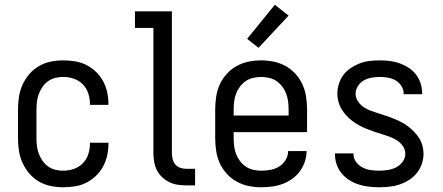

<svg xmlns="http://www.w3.org/2000/svg" viewBox="-20 -783 1873 811"><path d="M247 8Q220 8 193.5 2.5Q167 -3 144 -16.5Q121 -30 103.5 -50.5Q86 -71 75 -95.5Q64 -120 60 -146.5Q56 -173 56 -200V-320Q56 -347 60 -373.5Q64 -400 75 -424.5Q86 -449 103.5 -469.5Q121 -490 144 -503.5Q167 -517 193.5 -522.5Q220 -528 247 -528Q272 -528 297 -524Q322 -520 344 -509Q366 -498 384.5 -480.5Q403 -463 415 -441Q427 -419 432.5 -394.5Q438 -370 438 -345V-340H360V-343Q360 -366 353 -388Q346 -410 330 -426.5Q314 -443 292 -450.5Q270 -458 247 -458Q230 -458 213.5 -454Q197 -450 183 -440Q169 -430 159.5 -416Q150 -402 144 -386.5Q138 -371 136 -354Q134 -337 134 -320V-200Q134 -183 136 -166Q138 -149 144 -133.5Q150 -118 159.5 -104Q169 -90 183 -80Q197 -70 213.5 -66Q230 -62 247 -62Q270 -62 292 -69.5Q314 -77 330 -93.5Q346 -110 353 -132Q360 -154 360 -177V-180H438V-175Q438 -150 432.5 -125.5Q427 -101 415 -79Q403 -57 384.5 -39.5Q366 -22 344 -11Q322 0 297 4Q272 8 247 8Z M804 0H766Q747 0 728.5 -3Q710 -6 693.5 -14.5Q677 -23 663.5 -36Q650 -49 642 -65.5Q634 -82 631 -100.5Q628 -119 628 -138V-665H550V-735H706V-138Q706 -125 709 -112Q712 -99 720 -89Q728 -79 740.5 -74.5Q753 -70 766 -70H804Z M1083 8Q1056 8 1029.5 2.5Q1003 -3 979.5 -16Q956 -29 937.5 -49.5Q919 -70 908 -94.5Q897 -119 893 -146Q889 -173 889 -200V-320Q889 -347 893 -374Q897 -401 908 -425.5Q919 -450 937.5 -470.5Q956 -491 979.5 -504Q1003 -517 1029.5 -522.5Q1056 -528 1083 -528Q1110 -528 1136.5 -522.5Q1163 -517 1186.5 -504Q1210 -491 1228.5 -470.5Q1247 -450 1258 -425.5Q1269 -401 1273 -374Q1277 -347 1277 -320V-225H967V-200Q967 -183 969 -166Q971 -149 977 -133Q983 -117 993.5 -103Q1004 -89 1018 -79.5Q1032 -70 1049 -66Q1066 -62 1083 -62Q1103 -62 1122.5 -65.5Q1142 -69 1159 -79.5Q1176 -90 1186.5 -107.5Q1197 -125 1197 -145H1275Q1275 -122 1267.5 -100Q1260 -78 1246.5 -59.5Q1233 -41 1214 -27.5Q1195 -14 1173.5 -6Q1152 2 1129 5Q1106 8 1083 8ZM1199 -295V-320Q1199 -337 1197 -354Q1195 -371 1189 -387Q1183 -403 1172.5 -417Q1162 -431 1148 -440.5Q1134 -450 1117 -454Q1100 -458 1083 -458Q1066 -458 1049 -454Q1032 -450 1018 -440.5Q1004 -431 993.5 -417Q983 -403 977 -387Q971 -371 969 -354Q967 -337 967 -320V-295ZM1072 -581 1024 -619 1141 -763 1199 -717Z M1582 8Q1560 8 1538.5 5.5Q1517 3 1496 -3.5Q1475 -10 1456.5 -21.5Q1438 -33 1424 -49.5Q1410 -66 1402.5 -87Q1395 -108 1395 -130V-135H1473V-132Q1473 -114 1484 -99Q1495 -84 1511.5 -75.5Q1528 -67 1546 -64.5Q1564 -62 1582 -62Q1600 -62 1618.5 -65Q1637 -68 1653 -76Q1669 -84 1680.5 -99.5Q1692 -115 1692 -133Q1692 -151 1682 -165.5Q1672 -180 1657.5 -189.5Q1643 -199 1627 -205Q1611 -211 1594.5 -216Q1578 -221 1561.5 -226.5Q1545 -232 1529 -238.5Q1513 -245 1498 -253Q1483 -261 1469 -271.5Q1455 -282 1443.5 -294.5Q1432 -307 1423 -321.5Q1414 -336 1409.5 -353Q1405 -370 1405 -387Q1405 -408 1411.5 -429Q1418 -450 1431 -467Q1444 -484 1462 -496Q1480 -508 1500 -515.5Q1520 -523 1541.5 -525.5Q1563 -528 1584 -528Q1605 -528 1626 -525.5Q1647 -523 1667 -516Q1687 -509 1705 -497.5Q1723 -486 1736 -469.5Q1749 -453 1756 -432.5Q1763 -412 1763 -391V-385H1685V-388Q1685 -405 1675.5 -420Q1666 -435 1651 -443.5Q1636 -452 1618.5 -455Q1601 -458 1584 -458Q1567 -458 1549.5 -455Q1532 -452 1517 -443.5Q1502 -435 1492 -419.5Q1482 -404 1482 -387Q1482 -370 1492 -355Q1502 -340 1516 -330.5Q1530 -321 1546.5 -315Q1563 -309 1579.5 -304Q1596 -299 1612 -293.5Q1628 -288 1644 -281.5Q1660 -275 1675.5 -267Q1691 -259 1704.5 -248.5Q1718 -238 1730 -225.5Q1742 -213 1751 -198.5Q1760 -184 1764.5 -167Q1769 -150 1769 -133Q1769 -111 1761.5 -90Q1754 -69 1740.5 -52Q1727 -35 1708 -23Q1689 -11 1668.5 -4Q1648 3 1626 5.5Q1604 8 1582 8Z"/></svg>

Font: Huly
Style: Regular
Weight: 400
Designer: Belleve Invis
Foundry: Belleve Invis
Version: Version 33.2.5; ttfautohint (v1.8.4)